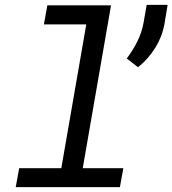

<svg xmlns="http://www.w3.org/2000/svg" viewBox="-20 -772 711 792"><path d="M175.3 -750H438L321.3 -78.1H488.8L474.6 0H44.9L59.1 -78.1H232.9L335.9 -671.4H161.1ZM659.7 -680.7Q650.9 -625 621.8 -577.1Q592.8 -529.3 549.3 -494.6L502.9 -530.8Q528.3 -564.5 546.4 -600.6Q564.5 -636.7 572.3 -678.7L585 -752H671.4Z"/></svg>

Font: Roboto Mono
Style: Italic
Weight: 400
Designer: Google
Version: Version 2.000985; 2015; ttfautohint (v1.3)